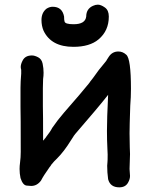

<svg xmlns="http://www.w3.org/2000/svg" viewBox="-20 -794 644 824"><path d="M492 10Q453 10 444 -25Q440 -54 440 -83Q440 -88 441 -95.5Q442 -103 442 -131L441 -154Q439 -193 439 -232Q439 -284 444 -387Q405 -337 302 -218L300 -215Q297 -212 295 -208L284 -191Q255 -144 225 -114Q212 -102 200 -87Q200 -86 199 -85Q198 -84 197 -82Q196 -80 193 -77Q166 -39 156 -19Q139 4 114 4Q111 4 94.5 2.5Q78 1 68 -30Q64 -49 64 -69Q64 -82 66 -96Q69 -119 69 -142Q69 -309 68 -334V-418Q68 -442 71 -478V-495L70 -498Q69 -501 69 -506Q69 -519 77 -534Q88 -556 117 -556Q129 -556 144 -548Q159 -540 163 -520.5Q167 -501 167 -482Q167 -468 165 -455L164 -417V-338Q165 -308 165 -191L167 -192L173 -200Q174 -200 174.5 -201Q175 -202 176 -203Q177 -204 177 -205Q196 -229 204 -245Q228 -280 255 -311Q332 -399 360 -434Q362 -437 365 -440.5Q368 -444 368 -445L379 -459Q407 -499 424 -518L437 -534V-535L446 -549Q461 -573 488 -573Q507 -573 522 -559Q542 -542 542 -413Q542 -377 539 -340Q536 -253 536 -222L537 -161L538 -133L536 -69L538 -39Q538 -25 530 -11Q519 10 492 10ZM295 -593Q200 -593 167 -662Q158 -683 158 -708Q158 -740 180 -757Q193 -765 206 -765Q247 -765 255 -723Q255 -708 257 -702Q259 -690 296 -690Q346 -690 350 -723Q350 -756 379 -769Q390 -774 400 -774Q413 -774 430 -762Q447 -750 447 -723Q447 -662 403 -625Q365 -593 295 -593Z"/></svg>

Font: Bad Comic
Style: Regular
Weight: 400
Designer: GGBotNet
Foundry: f0n7
Version: 0.9